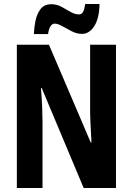

<svg xmlns="http://www.w3.org/2000/svg" viewBox="-20 -937 662 957"><path d="M558.1 0H397L188 -498H184.1Q188.5 -445.8 190.2 -403.8Q191.9 -361.8 191.9 -331.1V0H64V-713.9H224.1L432.1 -227.1H436Q433.1 -277.3 431.2 -317.9Q429.2 -358.4 429.2 -389.2V-713.9H558.1ZM148.9 -767.1Q149.9 -798.3 156.7 -832.8Q163.6 -867.2 182.1 -891.6Q200.7 -916 235.8 -916Q262.7 -916 286.1 -903.3Q309.6 -890.6 331.3 -877.9Q353 -865.2 374 -865.2Q387.7 -865.2 394.5 -878.9Q401.4 -892.6 404.8 -917H476.1Q474.6 -844.7 449.7 -806.4Q424.8 -768.1 388.7 -768.1Q363.3 -768.1 337.9 -781Q312.5 -793.9 290.3 -806.6Q268.1 -819.3 252 -819.3Q241.2 -819.3 232.2 -806.9Q223.1 -794.4 219.7 -767.1Z"/></svg>

Font: Open Sans Condensed
Style: Bold
Weight: 700
Width: 3
Designer: Monotype Design Team
Foundry: Monotype Imaging Inc.
Version: Version 3.003; ttfautohint (v1.8.4)